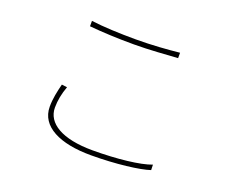

<svg xmlns="http://www.w3.org/2000/svg" viewBox="-113 -854 1225 1037"><g transform="rotate(20 500.0 -335.5)"><path d="M252 -677V-646C328 -639 412 -635 508 -635C597 -635 692 -643 758 -647V-678C690 -671 602 -664 508 -664C413 -664 322 -668 252 -677ZM248 -294 217 -298C206 -255 196 -210 196 -164C196 -50 316 7 494 7C638 7 772 -10 828 -29L827 -60C765 -36 635 -21 494 -21C318 -21 224 -79 224 -169C224 -209 232 -251 248 -294Z"/></g></svg>

Font: Noto Sans JP Thin
Style: Regular
Weight: 100
Designer: Ryoko NISHIZUKA 西塚涼子 (kana, bopomofo & ideographs); Paul D. Hunt (Latin, Greek & Cyrillic); Sandoll Communications 산돌커뮤니
Foundry: Adobe
Version: Version 2.004;hotconv 1.0.118;makeotfexe 2.5.65603